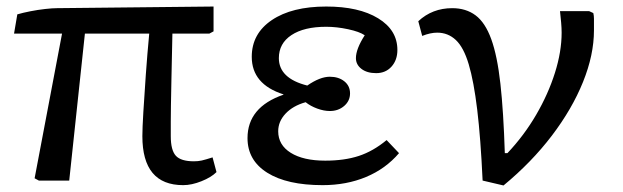

<svg xmlns="http://www.w3.org/2000/svg" viewBox="-20 -553 1907 588"><path d="M541 14Q416 14 416 -136Q416 -160 419 -210Q422 -260 426.5 -323.5Q431 -387 437 -450H240L192 0H99L86 -7L170 -450H23L33 -509Q50 -514 73 -518.5Q96 -523 118.5 -525.5Q141 -528 155 -528L634 -533V-457L621 -450H508Q506 -362 505 -310.5Q504 -259 503.5 -230Q503 -201 503 -181Q503 -161 503 -136Q503 -93 518.5 -76Q534 -59 574 -59Q587 -59 598 -61.5Q609 -64 631 -71L643 -26Q627 -10 597 2Q567 14 541 14Z M968 14Q859 14 798.5 -24Q738 -62 738 -130Q738 -225 848 -263V-264Q751 -295 751 -379Q751 -450 812.5 -491.5Q874 -533 979 -533Q1079 -533 1138 -497Q1197 -461 1197 -400Q1197 -369 1179 -349Q1161 -329 1132 -329Q1104 -329 1087 -342Q1070 -355 1070 -375Q1070 -403 1097 -445Q1081 -456 1046 -463.5Q1011 -471 979 -471Q911 -471 872.5 -445.5Q834 -420 834 -375Q834 -313 921 -291Q960 -318 990 -318Q1017 -318 1034.5 -304Q1052 -290 1052 -267Q1052 -244 1034 -228.5Q1016 -213 990 -213Q972 -213 951.5 -220.5Q931 -228 916 -240Q877 -229 854.5 -205Q832 -181 832 -151Q832 -109 870.5 -85Q909 -61 976 -61Q1035 -61 1079 -75.5Q1123 -90 1164 -124L1202 -84Q1161 -36 1101 -11Q1041 14 968 14Z M1522 15 1458 0Q1452 -130 1441.5 -217Q1431 -304 1415.5 -356Q1400 -408 1376 -430.5Q1352 -453 1319 -453Q1298 -453 1273 -443L1261 -488Q1304 -528 1365 -528Q1407 -528 1436.5 -506Q1466 -484 1484.5 -433Q1503 -382 1512.5 -296.5Q1522 -211 1526 -84H1534Q1585 -138 1622 -201.5Q1659 -265 1679.5 -330Q1700 -395 1700 -453Q1700 -467 1698.5 -484Q1697 -501 1695 -519H1784L1797 -513Q1799 -505 1799 -495.5Q1799 -486 1799 -460Q1799 -385 1765.5 -302Q1732 -219 1670 -137.5Q1608 -56 1522 15Z"/></svg>

Font: Literata 7pt
Style: Regular
Weight: 400
Designer: Latin by Veronika Burian and Jose Scaglione. Greek by Irene Vlachou. Cyrillic by Vera Evstafieva.
Foundry: TypeTogether
Version: Version 3.002